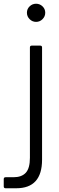

<svg xmlns="http://www.w3.org/2000/svg" viewBox="-88 -793 317 1027"><path d="M-58 214Q-68 214 -68 204V165Q-68 155 -58 155H-16Q28 155 50 131Q72 107 72 51V-539Q72 -549 82 -549H127Q137 -549 137 -539V61Q137 214 -1 214ZM56 -725Q56 -745 70.5 -759Q85 -773 105 -773Q125 -773 139.5 -759Q154 -745 154 -725Q154 -705 139.5 -690.5Q125 -676 105 -676Q85 -676 70.5 -690.5Q56 -705 56 -725Z"/></svg>

Font: Open Sauce Two Light
Style: Regular
Weight: 300
Designer: Alfredo Marco Pradil
Foundry: Creative Sauce Fz LLC
Version: Version 1.477